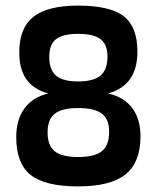

<svg xmlns="http://www.w3.org/2000/svg" viewBox="-20 -657 559 686"><path d="M482 -170Q482 -77 428.5 -34Q375 9 259 9Q141 9 89.5 -32Q38 -73 38 -167Q38 -230 68 -270.5Q98 -311 153 -323Q100 -337 74 -374Q48 -411 49 -472Q49 -557 99.5 -597Q150 -637 259 -637Q373 -637 422 -599Q471 -561 471 -473Q471 -412 445 -375Q419 -338 366 -323Q422 -311 452 -271.5Q482 -232 482 -170ZM364 -455Q364 -498 339.5 -517Q315 -536 259 -536Q204 -536 180 -517Q156 -498 156 -454Q156 -407 180.5 -386.5Q205 -366 259 -366Q314 -366 339 -387Q364 -408 364 -455ZM370 -186Q370 -231 344 -251Q318 -271 259 -271Q201 -271 175.5 -250.5Q150 -230 150 -184Q150 -137 175.5 -116.5Q201 -96 259 -96Q318 -96 344 -117Q370 -138 370 -186Z"/></svg>

Font: Blinker SemiBold
Style: Regular
Weight: 600
Designer: Juergen Huber
Foundry: supertype
Version: Version 1.015;PS 1.15;hotconv 1.0.88;makeotf.lib2.5.647800